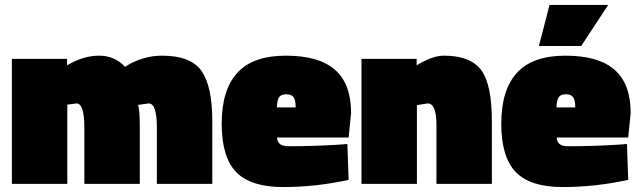

<svg xmlns="http://www.w3.org/2000/svg" viewBox="-20 -743 2583 776"><path d="M252 0H28V-505H251V-479Q317 -518 380.5 -518Q444 -518 485 -473Q556 -518 635 -518Q752 -518 795 -455.5Q838 -393 838 -255V0H614V-228Q614 -325 581 -325L538 -319Q545 -298 545 -232V0H321V-228Q321 -325 289 -325L252 -320Z M1100 -187Q1101 -152 1145 -152Q1245 -152 1345 -158L1384 -161L1389 -16Q1256 13 1124.5 13Q993 13 934.5 -47.5Q876 -108 876 -243.5Q876 -379 939 -448.5Q1002 -518 1135.5 -518Q1269 -518 1334 -461Q1399 -404 1399 -286L1389 -187ZM1175 -309Q1175 -338 1166.5 -350Q1158 -362 1137 -362Q1116 -362 1108 -350Q1100 -338 1099 -309Z M1665 0H1441V-505H1664V-479Q1727 -518 1774 -518Q1882 -518 1925 -459.5Q1968 -401 1968 -253V0H1744V-238Q1744 -325 1708 -325L1665 -318Z M2230 -187Q2231 -152 2275 -152Q2375 -152 2475 -158L2514 -161L2519 -16Q2386 13 2254.5 13Q2123 13 2064.5 -47.5Q2006 -108 2006 -243.5Q2006 -379 2069 -448.5Q2132 -518 2265.5 -518Q2399 -518 2464 -461Q2529 -404 2529 -286L2519 -187ZM2305 -309Q2305 -338 2296.5 -350Q2288 -362 2267 -362Q2246 -362 2238 -350Q2230 -338 2229 -309ZM2201 -723H2438L2329 -557H2158Z"/></svg>

Font: Titillium Web Black
Style: Regular
Weight: 900
Version: Version 1.002;PS 35.000;hotconv 1.0.70;makeotf.lib2.5.55311